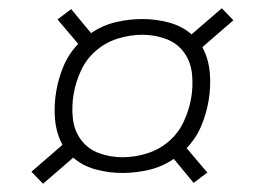

<svg xmlns="http://www.w3.org/2000/svg" viewBox="-20 -572 640 464"><path d="M84 -128 56 -157 131 -222Q116 -250 113 -283.5Q110 -317 116 -352Q121 -382 133.5 -412Q146 -442 169 -466L119 -525L152 -550L200 -492Q228 -511 260 -518.5Q292 -526 324 -526Q357 -526 388.5 -517.5Q420 -509 443 -489L516 -552L544 -523L469 -458Q484 -430 487 -396.5Q490 -363 484 -328Q479 -298 466.5 -268Q454 -238 431 -214L481 -155L448 -130L400 -188Q372 -169 340 -161.5Q308 -154 276 -154Q243 -154 211.5 -162.5Q180 -171 157 -191ZM276 -192Q305 -192 334.5 -201Q364 -210 387.5 -230Q411 -250 424 -278Q437 -306 442 -335Q447 -364 444 -393.5Q441 -423 424.5 -445.5Q408 -468 381 -478Q354 -488 324 -488Q295 -488 265.5 -479Q236 -470 212.5 -450Q189 -430 176 -402Q163 -374 158 -345Q153 -316 156 -286.5Q159 -257 175.5 -234.5Q192 -212 219 -202Q246 -192 276 -192Z"/></svg>

Font: Iosevka Etoile Extralight
Style: Italic
Weight: 200
Italic angle: -9°
Designer: Belleve Invis
Foundry: Belleve Invis
Version: Version 22.1.2; ttfautohint (v1.8.4)